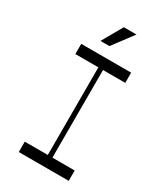

<svg xmlns="http://www.w3.org/2000/svg" viewBox="-220 -988 923 1076"><g transform="rotate(30 241.5 -450.0)"><path d="M332 -900H250L175 -768H233ZM413 -634V-700H90V-634H239V-67H90V0H413V-67H269V-634Z"/></g></svg>

Font: Space Cowgirl Light
Style: Regular
Weight: 300
Designer: Valery Marier
Foundry: Valery Marier
Version: Version 1.000;hotconv 1.0.109;makeotfexe 2.5.65596